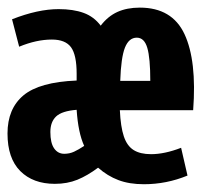

<svg xmlns="http://www.w3.org/2000/svg" viewBox="-42 -470 525 499"><path d="M212.9 -34.2Q185.5 -13.7 159.2 -2.9Q132.8 7.8 100.6 7.8Q43.9 7.8 10.7 -25.4Q-22.5 -58.6 -22.5 -123Q-22.5 -187.5 19 -222.2Q60.5 -256.8 157.2 -260.7V-278.3Q157.2 -327.1 142.6 -347.2Q127.9 -367.2 92.8 -367.2Q52.7 -367.2 7.8 -348.6L-10.7 -419.9Q56.6 -446.3 110.4 -446.3Q148.4 -446.3 175.3 -436.5Q202.1 -426.8 219.7 -403.3Q238.3 -427.7 263.2 -439Q288.1 -450.2 321.3 -450.2Q405.3 -450.2 437.5 -381.3Q469.7 -312.5 460 -183.6H269.5Q271.5 -140.6 279.8 -115.7Q288.1 -90.8 305.2 -80.1Q322.3 -69.3 350.6 -69.3Q385.7 -69.3 428.7 -85.9L445.3 -13.7Q390.6 8.8 332 8.8Q293.9 8.8 265.6 -2Q237.3 -12.7 212.9 -34.2ZM176.8 -90.8Q161.1 -125 157.2 -184.6Q119.1 -181.6 104 -167.5Q88.9 -153.3 88.9 -127Q88.9 -98.6 98.6 -84.5Q108.4 -70.3 125 -70.3Q138.7 -70.3 150.4 -75.7Q162.1 -81.1 176.8 -90.8ZM313.5 -372.1Q293 -372.1 282.7 -346.2Q272.5 -320.3 270.5 -259.8H348.6Q348.6 -319.3 340.8 -345.7Q333 -372.1 313.5 -372.1Z"/></svg>

Font: Sudo Var
Style: Regular
Weight: 400
Monospace: yes
Designer: Jens Kutilek
Foundry: Jens Kutilek
Version: Version 0.065;FEAKit 1.0